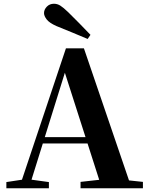

<svg xmlns="http://www.w3.org/2000/svg" viewBox="-20 -1005 794 1025"><path d="M463 -819 448 -797Q407 -814 365.5 -831.5Q324 -849 281 -866Q243 -883 229 -901.5Q215 -920 215 -935Q215 -954 230 -969.5Q245 -985 268 -985Q286 -985 302 -975Q318 -965 344 -940Q372 -912 402.5 -881.5Q433 -851 463 -819ZM14 0V-33L113 -48H132L241 -33V0ZM82 0 332 -747H428L683 0H524L315 -652H336L333 -638L134 0ZM194 -239 202 -273H522L530 -239ZM410 0V-34L545 -49H602L743 -34V0Z"/></svg>

Font: Noto Serif TC ExtraLight ExtraBold
Style: Regular
Weight: 800
Version: Version 2.002-H1;hotconv 1.1.0;makeotfexe 2.6.0